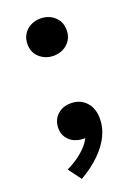

<svg xmlns="http://www.w3.org/2000/svg" viewBox="-133 -576 564 792"><g transform="rotate(-20 149.0 -180.0)"><path d="M149.5 -356.5Q114.5 -356.5 89 -378.8Q63.5 -401 63.5 -438Q63.5 -463 75.2 -481.5Q87 -500 106.5 -510Q126 -520 149.5 -520Q185 -520 210.2 -497.8Q235.5 -475.5 235.5 -438Q235.5 -413.5 223.8 -395Q212 -376.5 192.5 -366.5Q173 -356.5 149.5 -356.5ZM84.5 160.5 42.5 104Q82 85.5 112.5 59.2Q143 33 155 7Q151.5 7 148 7Q127 7 108 -1.2Q89 -9.5 76.8 -27Q64.5 -44.5 64.5 -68Q64.5 -104 87.8 -126.2Q111 -148.5 147.5 -148.5Q188.5 -148.5 214 -121.2Q239.5 -94 239.5 -47Q239.5 -10.5 222.2 25.8Q205 62 170.5 96.2Q136 130.5 84.5 160.5Z"/></g></svg>

Font: Geologica EX Med
Style: Regular
Weight: 500
Designer: Sindre Bremnes, Frode Helland
Foundry: Monokrom Skriftforlag AS
Version: Version 1.010;gftools[0.9.28]